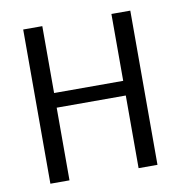

<svg xmlns="http://www.w3.org/2000/svg" viewBox="-78 -771 854 851"><g transform="rotate(-10 349.0 -345.0)"><path d="M563 2V-692H478V-391H167V-692H81V2H167V-325H478V2Z"/></g></svg>

Font: Repo
Style: Regular
Weight: 400
Designer: Stefan Peev
Foundry: Context Ltd
Version: Version 0.000